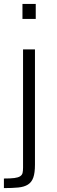

<svg xmlns="http://www.w3.org/2000/svg" viewBox="-26 -763 292 983"><path d="M89 -666V-743H157V-666ZM-6 151Q28 151 47.5 148.5Q67 146 77 139.5Q87 133 89.5 122.5Q92 112 92 95V-510H153V80Q153 122 144.5 146Q136 170 117 182Q98 194 67.5 197Q37 200 -6 200Z"/></svg>

Font: Azeri Sans Light
Style: Regular
Weight: 300
Designer: Hector Gatti & Omnibus-Type (original fonts) / Cristiano Sobral (main changes and remastering)
Version: Version 1.000; ttfautohint (v1.6)